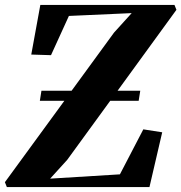

<svg xmlns="http://www.w3.org/2000/svg" viewBox="-40 -763 740 783"><path d="M-12 0 -20 -20 222.5 -352H122.5L129 -393H252L425 -630L497 -709.5L241 -698L168 -538L87.5 -540.5L124.5 -743H671.5L679.5 -723L439.5 -393H532L525.5 -352H409.5L234 -111L164.5 -34.5L449 -52L544.5 -235.5L621.5 -223.5L569.5 0Z"/></svg>

Font: Merriweather 120pt ExtraBold
Style: Italic
Weight: 800
Italic angle: -7.8°
Version: Version 2.101